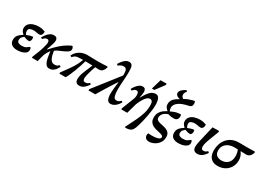

<svg xmlns="http://www.w3.org/2000/svg" viewBox="4 -1776 4168 3003"><g transform="rotate(30 2088.0 -274.5)"><path d="M152 13Q92 13 55 -14Q18 -41 18 -95Q18 -149 44.5 -181Q71 -213 120 -242V-248Q97 -269 84 -289.5Q71 -310 71 -338Q71 -388 101.5 -419Q132 -450 177.5 -463.5Q223 -477 267 -477Q308 -477 337.5 -469.5Q367 -462 385 -454V-433Q384 -411 371.5 -392Q359 -373 331 -373Q309 -373 282.5 -379Q256 -385 226 -385Q194 -385 165.5 -373Q137 -361 137 -327Q137 -308 143 -291.5Q149 -275 157 -262Q178 -272 207.5 -281Q237 -290 265 -293Q276 -293 276 -259Q276 -236 265 -219.5Q254 -203 248 -203Q220 -203 197 -209Q174 -215 149 -225Q132 -211 115 -191.5Q98 -172 98 -139Q98 -108 122.5 -95Q147 -82 180 -82Q231 -82 255.5 -97Q280 -112 302 -130H318Q328 -109 328 -88Q328 -52 301 -29.5Q274 -7 233.5 3Q193 13 152 13Z M521 0H416V-19L463 -138Q469 -153 477.5 -177.5Q486 -202 494 -230Q502 -258 508 -284.5Q514 -311 514 -329Q514 -349 506 -362Q498 -375 480 -375Q452 -375 434 -359.5Q416 -344 405 -332L381 -348Q394 -372 416.5 -402.5Q439 -433 470.5 -455.5Q502 -478 541 -478Q576 -478 591 -461.5Q606 -445 606 -418Q606 -400 601 -378Q596 -356 584 -322Q572 -288 553 -233H561Q633 -314 689 -362Q745 -410 788 -436Q831 -462 864 -476L878 -475Q885 -465 890 -453Q895 -441 895 -428Q895 -402 877.5 -385Q860 -368 826 -351Q777 -326 735 -309.5Q693 -293 660 -268Q664 -244 670 -213Q676 -182 687.5 -152Q699 -122 720 -102.5Q741 -83 776 -83Q808 -83 823 -93.5Q838 -104 854 -118L877 -100Q862 -73 843.5 -47.5Q825 -22 797.5 -5Q770 12 731 12Q695 12 674 -14Q653 -40 642 -79.5Q631 -119 625.5 -159.5Q620 -200 615 -229H610Q590 -200 577 -177.5Q564 -155 555.5 -131.5Q547 -108 539.5 -77Q532 -46 521 0Z M947 -316 920 -332Q954 -400 1013.5 -435.5Q1073 -471 1148 -471Q1198 -470 1244 -468.5Q1290 -467 1339 -467Q1381 -467 1423 -468.5Q1465 -470 1506 -473L1516 -462Q1512 -447 1501.5 -423.5Q1491 -400 1470 -382Q1449 -364 1414 -364Q1398 -364 1380.5 -365Q1363 -366 1348 -367Q1340 -346 1330 -315.5Q1320 -285 1310 -251Q1300 -217 1293.5 -186Q1287 -155 1287 -134Q1287 -114 1295 -98Q1303 -82 1326 -82Q1357 -82 1373 -92Q1389 -102 1403 -115L1423 -97Q1398 -56 1359.5 -23.5Q1321 9 1270 9Q1234 9 1216.5 -12.5Q1199 -34 1199 -71Q1199 -131 1229.5 -204.5Q1260 -278 1297 -368Q1267 -369 1231.5 -369.5Q1196 -370 1169 -371Q1159 -331 1141.5 -278.5Q1124 -226 1103.5 -172Q1083 -118 1062.5 -72Q1042 -26 1025 0H912L913 -22Q981 -113 1037.5 -196Q1094 -279 1126 -371Q1069 -371 1037.5 -367.5Q1006 -364 986.5 -352.5Q967 -341 947 -316Z M1839 11Q1795 11 1778 -27.5Q1761 -66 1761 -127Q1761 -174 1767 -228.5Q1773 -283 1780 -341H1773Q1764 -327 1745 -298Q1726 -269 1701.5 -230.5Q1677 -192 1651.5 -150Q1626 -108 1602 -69Q1578 -30 1560 0H1437L1440 -25Q1495 -96 1556 -173Q1617 -250 1677 -327Q1737 -404 1791 -474Q1791 -492 1791 -509Q1791 -556 1777 -579Q1763 -602 1731 -602Q1680 -602 1640 -563L1617 -581Q1634 -610 1657 -639Q1680 -668 1708 -687Q1736 -706 1768 -706Q1802 -706 1817.5 -687.5Q1833 -669 1837 -638.5Q1841 -608 1841 -572Q1841 -489 1834 -402.5Q1827 -316 1827 -239Q1827 -171 1840.5 -126.5Q1854 -82 1891 -82Q1920 -82 1936 -92.5Q1952 -103 1970 -120L1991 -103Q1975 -74 1952 -48Q1929 -22 1900 -5.5Q1871 11 1839 11Z M2238 217 2216 211Q2270 105 2309.5 24Q2349 -57 2371 -128.5Q2393 -200 2393 -278Q2393 -331 2377.5 -350Q2362 -369 2340 -369Q2316 -369 2294 -351.5Q2272 -334 2253.5 -307.5Q2235 -281 2220.5 -253.5Q2206 -226 2197.5 -204Q2189 -182 2186 -174L2138 0H2031L2030 -18L2115 -235Q2116 -240 2123 -260.5Q2130 -281 2130 -308Q2130 -377 2094 -377Q2067 -377 2050.5 -363Q2034 -349 2021 -334L1998 -350Q2011 -377 2033 -406.5Q2055 -436 2083.5 -457Q2112 -478 2144 -478Q2177 -478 2189.5 -459Q2202 -440 2202 -411Q2202 -390 2198 -366Q2194 -342 2187 -307H2193Q2231 -382 2276 -431Q2321 -480 2380 -480Q2422 -480 2441.5 -438.5Q2461 -397 2461 -325Q2461 -282 2454.5 -229Q2448 -176 2437.5 -121Q2427 -66 2415 -16Q2403 34 2391.5 72.5Q2380 111 2372 131Q2349 186 2316 201.5Q2283 217 2238 217ZM2326 -521H2282L2335 -702H2446L2441 -675Z M2661 222Q2613 222 2594 200Q2575 178 2575 151Q2575 133 2584 113Q2596 114 2612 115.5Q2628 117 2642 117Q2680 117 2715.5 112.5Q2751 108 2774 96Q2797 84 2797 61Q2797 42 2778 32.5Q2759 23 2729 16.5Q2699 10 2665 1.5Q2631 -7 2601 -23Q2571 -39 2552 -68.5Q2533 -98 2533 -146Q2533 -199 2553.5 -235.5Q2574 -272 2605.5 -295.5Q2637 -319 2669 -336V-340Q2653 -352 2634.5 -375.5Q2616 -399 2616 -437Q2616 -490 2649.5 -527Q2683 -564 2741 -593L2742 -596Q2727 -599 2709 -606.5Q2691 -614 2677 -628.5Q2663 -643 2663 -666Q2663 -688 2679 -708Q2695 -728 2718.5 -744.5Q2742 -761 2765 -771L2782 -752Q2766 -734 2758.5 -718.5Q2751 -703 2751 -685Q2751 -665 2760.5 -650.5Q2770 -636 2787 -625Q2828 -648 2865 -661.5Q2902 -675 2927.5 -681.5Q2953 -688 2960 -688Q2965 -688 2969.5 -673Q2974 -658 2974 -639Q2974 -612 2958 -595.5Q2942 -579 2899 -572Q2891 -571 2867.5 -565Q2844 -559 2814 -547.5Q2784 -536 2755 -517.5Q2726 -499 2707 -472Q2688 -445 2688 -409Q2688 -381 2703 -351Q2749 -373 2785.5 -385Q2822 -397 2873 -398Q2880 -398 2883.5 -386.5Q2887 -375 2886 -361Q2885 -332 2874 -316Q2863 -300 2847 -293.5Q2831 -287 2816 -287Q2759 -287 2734.5 -295Q2710 -303 2707 -303Q2647 -282 2621.5 -250Q2596 -218 2596 -181Q2596 -153 2615 -138.5Q2634 -124 2663.5 -116.5Q2693 -109 2726.5 -102.5Q2760 -96 2789.5 -83Q2819 -70 2838 -45Q2857 -20 2857 25Q2857 77 2836.5 114Q2816 151 2784.5 175Q2753 199 2719.5 210.5Q2686 222 2661 222Z M3062 13Q3002 13 2965 -14Q2928 -41 2928 -95Q2928 -149 2954.5 -181Q2981 -213 3030 -242V-248Q3007 -269 2994 -289.5Q2981 -310 2981 -338Q2981 -388 3011.5 -419Q3042 -450 3087.5 -463.5Q3133 -477 3177 -477Q3218 -477 3247.5 -469.5Q3277 -462 3295 -454V-433Q3294 -411 3281.5 -392Q3269 -373 3241 -373Q3219 -373 3192.5 -379Q3166 -385 3136 -385Q3104 -385 3075.5 -373Q3047 -361 3047 -327Q3047 -308 3053 -291.5Q3059 -275 3067 -262Q3088 -272 3117.5 -281Q3147 -290 3175 -293Q3186 -293 3186 -259Q3186 -236 3175 -219.5Q3164 -203 3158 -203Q3130 -203 3107 -209Q3084 -215 3059 -225Q3042 -211 3025 -191.5Q3008 -172 3008 -139Q3008 -108 3032.5 -95Q3057 -82 3090 -82Q3141 -82 3165.5 -97Q3190 -112 3212 -130H3228Q3238 -109 3238 -88Q3238 -52 3211 -29.5Q3184 -7 3143.5 3Q3103 13 3062 13Z M3405 9Q3324 9 3324 -78Q3324 -112 3337.5 -174Q3351 -236 3370 -313.5Q3389 -391 3407 -470L3515 -473L3529 -461Q3494 -368 3470 -306.5Q3446 -245 3434.5 -205Q3423 -165 3423 -135Q3423 -113 3432 -97Q3441 -81 3465 -81Q3493 -81 3509 -92.5Q3525 -104 3536 -114L3557 -96Q3529 -48 3490.5 -19.5Q3452 9 3405 9Z M3776 14Q3722 14 3688 -3.5Q3654 -21 3635.5 -49Q3617 -77 3610.5 -110Q3604 -143 3604 -174Q3604 -232 3622 -285.5Q3640 -339 3675.5 -381Q3711 -423 3764 -447Q3817 -471 3888 -471Q3925 -471 3962.5 -470.5Q4000 -470 4030 -470Q4075 -470 4099.5 -470.5Q4124 -471 4138.5 -471.5Q4153 -472 4166 -473L4176 -461Q4172 -442 4161 -419.5Q4150 -397 4128 -380.5Q4106 -364 4068 -364Q4051 -364 4025.5 -366Q4000 -368 3976 -368L3975 -364Q4000 -329 4011 -296.5Q4022 -264 4022 -226Q4022 -156 3990 -101.5Q3958 -47 3902.5 -16.5Q3847 14 3776 14ZM3923 -369Q3906 -369 3890.5 -369.5Q3875 -370 3863 -370Q3805 -370 3760 -350Q3715 -330 3689 -293Q3663 -256 3663 -204Q3663 -143 3698 -116.5Q3733 -90 3785 -90Q3855 -90 3900 -133.5Q3945 -177 3945 -261Q3945 -295 3937.5 -322Q3930 -349 3923 -369Z"/></g></svg>

Font: STIX Two Text SemiBold
Style: Italic
Weight: 600
Italic angle: -12°
Designer: Ross Mills, John Hudson & Paul Hanslow, Tiro Typeworks Ltd; with prior portions MicroPress Inc. and Coen Hoffman, Elsevi
Foundry: Tiro Typeworks Ltd
Version: Version 2.13 b171